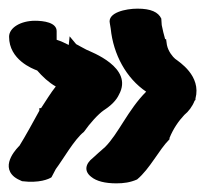

<svg xmlns="http://www.w3.org/2000/svg" viewBox="-21 -462 474 444"><path d="M0 -377C0 -324 54 -303 65 -299C77 -285 92 -271 108 -262C96 -247 86 -230 74 -212H70V-206C58 -184 36 -144 24 -125C22 -123 -22 -81 12 -53C17 -49 23 -46 30 -43C70 -38 92 -48 98 -52L108 -71C124 -92 151 -140 173 -157C187 -177 206 -198 219 -207C236 -218 248 -230 254 -243C289 -306 189 -342 179 -347C170 -352 158 -358 155 -360L140 -378L138 -358C130 -362 120 -367 110 -370V-390C110 -410 80 -414 60 -414C27 -414 0 -398 0 -377ZM190 -53C202 -43 222 -38 248 -38C265 -38 280 -40 296 -47C326 -72 346 -115 371 -140V-143C380 -165 392 -182 405 -196C415 -204 424 -216 429 -229L431 -231V-234C445 -287 393 -319 384 -326C379 -330 368 -343 365 -358L363 -372L361 -371C358 -382 355 -393 353 -404L352 -419C345 -434 328 -442 297 -442C270 -442 227 -433 233 -408L235 -396C241 -336 271 -281 317 -250C275 -208 253 -153 222 -122C213 -114 199 -102 194 -97C176 -83 173 -66 190 -53Z"/></svg>

Font: Stray Cat
Style: ExBlkExt
Weight: 1000
Version: Version 1.0